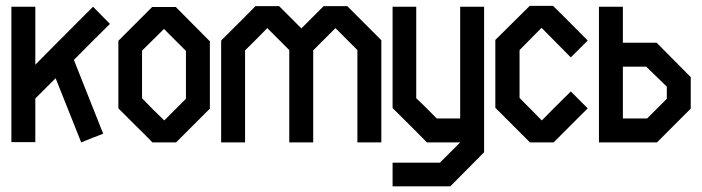

<svg xmlns="http://www.w3.org/2000/svg" viewBox="-20 -494 2436 666"><path d="M102.5 -320.3V-269.5Q141.6 -309.6 302.7 -470.7L361.3 -411.1Q303.7 -354.5 236.3 -286.1Q269.5 -201.2 337.9 -30.3Q319.3 -22.5 299.8 -15.6L261.7 0Q232.4 -74.2 172.9 -222.7L102.5 -152.3V-1H19.5V-470.7H102.5Z M708 -117.2 649.4 -58.6 590.8 0H508.8Q479.5 -30.3 449.2 -59.6L390.6 -118.2V-352.5L449.2 -411.1L507.8 -469.7H589.8Q628.9 -429.7 707 -351.6H708ZM625 -151.4V-317.4L548.8 -393.6Q523.4 -368.2 472.7 -318.4V-153.3L510.7 -114.3L549.8 -76.2Z M1302.7 -354.5V0H1219.7V-320.3L1143.6 -396.5L1066.4 -319.3V0H983.4V-320.3L907.2 -396.5Q856.4 -344.7 830.1 -319.3V0H747.1V-352.5H748Q748 -353.5 747.1 -353.5Q827.1 -432.6 866.2 -472.7H948.2L1025.4 -395.5L1102.5 -472.7H1184.6Z M1495.1 -83H1576.2V-470.7H1659.2V34.2Q1620.1 73.2 1542 152.3L1540 151.4V152.3H1341.8V70.3H1505.9L1576.2 0H1460.9Q1420.9 -41 1341.8 -119.1Q1342.8 -119.1 1342.8 -120.1H1341.8V-470.7H1423.8V-153.3Q1451.2 -127.9 1495.1 -83Z M2018.6 -118.2 1900.4 0H1818.4L1698.2 -120.1V-355.5Q1738.3 -394.5 1817.4 -473.6H1899.4V-472.7Q1939.5 -433.6 2018.6 -353.5L1960 -294.9Q1925.8 -329.1 1858.4 -397.5Q1833 -371.1 1782.2 -320.3V-154.3Q1807.6 -127.9 1859.4 -76.2Q1892.6 -110.4 1960 -176.8Z M2221.7 -262.7H2140.6V-83H2224.6L2293 -151.4V-193.4ZM2257.8 -345.7Q2297.9 -304.7 2375 -227.5H2376V-117.2L2317.4 -58.6L2258.8 0H2057.6V-470.7H2140.6V-345.7Z"/></svg>

Font: mr_KirucoupageG
Style: Regular
Weight: 400
Designer: Jan Henkel
Version: Version 1.00 May 25, 2020, initial release